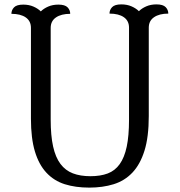

<svg xmlns="http://www.w3.org/2000/svg" viewBox="-20 -841 819 875"><path d="M568 -715Q568 -746 544.5 -762.5Q521 -779 479 -779Q479 -796 491 -808.5Q503 -821 533 -821Q559 -821 579.5 -812Q600 -803 613 -790Q626 -803 646.5 -812Q667 -821 693 -821Q723 -821 735 -808.5Q747 -796 747 -779Q706 -779 682 -762.5Q658 -746 658 -715V-312Q658 -217 638.5 -154.5Q619 -92 583.5 -54.5Q548 -17 498 -1.5Q448 14 387 14Q324 14 275 -1.5Q226 -17 191.5 -54Q157 -91 139 -151Q121 -211 121 -300V-714Q121 -745 97.5 -761.5Q74 -778 32 -778Q32 -795 44 -807.5Q56 -820 86 -820Q112 -820 132.5 -811Q153 -802 166 -789Q179 -802 199.5 -811Q220 -820 246 -820Q276 -820 288 -807.5Q300 -795 300 -778Q259 -778 235 -761.5Q211 -745 211 -714V-296Q211 -223 222 -173.5Q233 -124 255.5 -94Q278 -64 312 -51Q346 -38 392 -38Q438 -38 471 -50.5Q504 -63 525.5 -93Q547 -123 557.5 -172.5Q568 -222 568 -296Z"/></svg>

Font: Milonga
Style: Regular
Weight: 400
Designer: Pablo Impallari, Brenda Gallo, Rodrigo Fuenzalida
Foundry: Pablo Impallari, Brenda Gallo, Rodrigo Fuenzalida
Version: Version 1.000; ttfautohint (v0.93) -l 8 -r 50 -G 200 -x 14 -